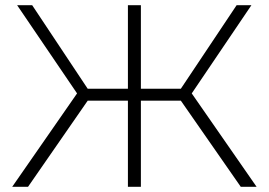

<svg xmlns="http://www.w3.org/2000/svg" viewBox="-20 -720 1036 740"><path d="M908 0 677 -332H523V0H473V-332H318L88 0H27L277 -360L46 -700H104L318 -378H473V-700H523V-378H677L892 -700H949L719 -360L969 0Z"/></svg>

Font: Montserrat Light
Style: Regular
Weight: 300
Designer: Julieta Ulanovsky
Foundry: Julieta Ulanovsky
Version: Version 9.000; ttfautohint (v1.8.4.7-5d5b)